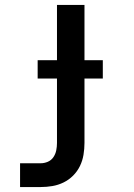

<svg xmlns="http://www.w3.org/2000/svg" viewBox="-20 -540 540 775"><path d="M61 215V119H144Q159 119 173 113Q187 107 195.5 94.5Q204 82 207 67Q210 52 210 37V-223H132V-297H210V-520H321V-297H395V-223H321V37Q321 61 317 85Q313 109 302.5 130.5Q292 152 275 169Q258 186 236.5 196.5Q215 207 191.5 211Q168 215 144 215Z"/></svg>

Font: Iosevka
Style: Bold
Weight: 700
Monospace: yes
Designer: Belleve Invis
Foundry: Belleve Invis
Version: Version 32.5.0; ttfautohint (v1.8.4)